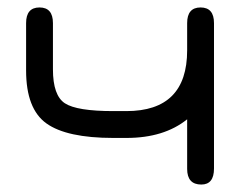

<svg xmlns="http://www.w3.org/2000/svg" viewBox="-20 -488 669 515"><path d="M284 -190H319Q482 -190 482 -353V-426Q482 -468 518 -468Q554 -468 554 -426V-36Q554 7 520 7Q482 7 482 -35V-168Q420 -118 319 -118H284Q159 -118 104.5 -157Q50 -196 50 -299V-426Q50 -468 86 -468Q122 -468 122 -426V-302Q122 -232 154 -211Q186 -190 284 -190Z"/></svg>

Font: Jura SemiBold
Style: Regular
Weight: 600
Designer: Daniel Johnson, Alexei Vanyashin
Foundry: Daniel Johnson
Version: Version 5.103